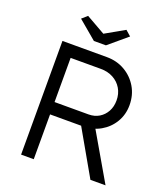

<svg xmlns="http://www.w3.org/2000/svg" viewBox="-157 -999 975 1111"><g transform="rotate(20 330.0 -443.5)"><path d="M103 0V-700H377Q438 -700 487.5 -671.5Q537 -643 566 -594Q595 -545 595 -483Q595 -425 567 -378Q539 -331 491 -303.5Q443 -276 383 -276H181V0ZM530 0 354 -308 429 -334 623 0ZM181 -352H390Q427 -352 455 -369Q483 -386 499 -415.5Q515 -445 515 -483Q515 -524 496 -556Q477 -588 443.5 -606Q410 -624 367 -624H181ZM274 -762 160 -858 193 -887 311 -820 429 -887 462 -858 348 -762Z"/></g></svg>

Font: Mach Light
Style: Regular
Weight: 300
Version: Version 1.002